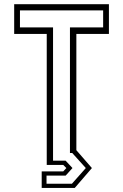

<svg xmlns="http://www.w3.org/2000/svg" viewBox="-20 -720 586 914"><path d="M178.5 174.5V96H281L296 80L281 65H202.5V-558.5H47.5V-700H498.5V-558.5H343.5V-5L417.5 80L336 174.5ZM201.5 154.5H322.5L388.5 80L324 8.5H313V-589.5H471V-670.5H75V-589.5H232.5V45H292.5L325 80L292.5 116H201.5Z"/></svg>

Font: Tourney Thin Light
Style: Regular
Weight: 300
Version: Version 1.015